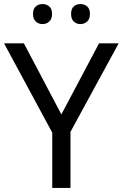

<svg xmlns="http://www.w3.org/2000/svg" viewBox="-20 -928 606 948"><path d="M283 -363 469 -714H566L328 -277V0H238V-273L0 -714H98ZM143 -859Q143 -885 157 -896.5Q171 -908 190 -908Q209 -908 223 -896.5Q237 -885 237 -859Q237 -834 223 -821.5Q209 -809 190 -809Q171 -809 157 -821.5Q143 -834 143 -859ZM331 -859Q331 -885 344.5 -896.5Q358 -908 377 -908Q396 -908 410 -896.5Q424 -885 424 -859Q424 -834 410 -821.5Q396 -809 377 -809Q358 -809 344.5 -821.5Q331 -834 331 -859Z"/></svg>

Font: Noto Sans Hanifi Rohingya
Style: Regular
Weight: 400
Designer: Monotype Design Team and DaltonMaag
Foundry: Google LLC
Version: Version 2.101